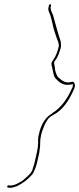

<svg xmlns="http://www.w3.org/2000/svg" viewBox="-20 -718 377 916"><path d="M213 -691 212 -684 211 -682C210 -677 210 -670 214 -660C224 -639 226 -621 232 -599V-598C236 -576 246 -552 252 -532C254 -528 263 -510 260 -495C255 -473 247 -450 233 -431C223 -417 224 -413 229 -395C234 -372 236 -352 246 -343C262 -326 281 -309 313 -314L329 -316L325 -298H324C302 -248 273 -205 229 -178V-177L228 -176C201 -162 178 -130 167 -84V-81C164 -74 164 -72 164 -68L163 -66C161 -59 162 -42 162 -33L161 -32V-20C161 -15 159 -9 158 -3C158 3 155 12 154 18L144 62C142 70 139 77 136 87V88C131 107 117 117 109 125C97 136 89 144 74 152C64 157 50 167 29 167H28C26 167 24 166 22 166C18 166 15 168 15 170C14 175 15 177 19 177H20L27 178C38 178 48 175 61 170C89 157 113 138 135 113C140 107 151 81 156 61L166 17C167 11 169 4 169 -2H168L169 -4C174 -25 169 -41 175 -67C175 -73 177 -78 179 -84C180 -88 183 -98 186 -105L194 -125L205 -144C212 -157 224 -164 233 -169C278 -192 309 -236 335 -297V-298C340 -309 337 -326 327 -328C325 -328 322 -328 319 -327C286 -317 266 -344 257 -350C249 -360 246 -373 243 -383H242L243 -385C243 -387 240 -409 238 -417L240 -425C250 -438 254 -445 260 -460L266 -478C269 -485 270 -491 271 -497C272 -501 271 -506 270 -513H268L269 -514H271C270 -515 271 -517 270 -519C256 -560 245 -603 233 -646C231 -651 222 -667 221 -681L224 -694C224 -695 222 -698 218 -698C217 -698 215 -696 213 -691ZM270 -512C271 -512 272 -513 272 -512ZM176 -68Z"/></svg>

Font: Stray Cat
Style: HlExtObl
Weight: 100
Version: Version 1.0